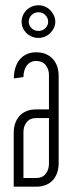

<svg xmlns="http://www.w3.org/2000/svg" viewBox="-20 -704 263 724"><path d="M116.2 -32.7Q139.6 -32.7 152.1 -48.3Q164.6 -64 164.6 -86.4V-258.8H116.2Q93.3 -258.8 80.8 -243.7Q68.4 -228.5 68.4 -205.6V-32.7ZM31.7 0V-202.1Q31.7 -221.7 37.1 -238Q42.5 -254.4 53.2 -266.4Q64 -278.3 79.8 -284.9Q95.7 -291.5 116.2 -291.5H164.6V-420.9Q164.6 -443.4 152.1 -458.7Q139.6 -474.1 116.2 -474.1Q93.3 -474.1 80.8 -456.5Q68.4 -439 68.4 -413.6L32.2 -408.2Q32.2 -429.2 37.6 -447.3Q43 -465.3 53.5 -478.5Q64 -491.7 79.8 -499.3Q95.7 -506.8 116.2 -506.8Q137.2 -506.8 153.1 -500Q168.9 -493.2 179.7 -481.2Q190.4 -469.2 195.8 -452.9Q201.2 -436.5 201.2 -417.5V-89.4Q201.2 -69.8 195.8 -53.5Q190.4 -37.1 179.7 -25.1Q168.9 -13.2 153.1 -6.6Q137.2 0 116.2 0ZM88.4 -622.1Q88.4 -607.9 98.9 -597.7Q109.4 -587.4 125 -587.4Q140.1 -587.4 150.9 -597.7Q161.6 -607.9 161.6 -622.1Q161.6 -636.7 150.9 -647.2Q140.1 -657.7 125 -657.7Q109.4 -657.7 98.9 -647.2Q88.4 -636.7 88.4 -622.1ZM61.5 -622.1Q61.5 -634.8 66.4 -646Q71.3 -657.2 79.8 -665.8Q88.4 -674.3 100.1 -679.2Q111.8 -684.1 125 -684.1Q137.7 -684.1 149.4 -679.2Q161.1 -674.3 169.4 -665.8Q177.7 -657.2 183.1 -646Q188.5 -634.8 188.5 -622.1Q188.5 -609.4 183.1 -598.4Q177.7 -587.4 169.4 -579.1Q161.1 -570.8 149.4 -565.9Q137.7 -561 125 -561Q111.8 -561 100.1 -565.9Q88.4 -570.8 79.8 -579.1Q71.3 -587.4 66.4 -598.4Q61.5 -609.4 61.5 -622.1Z"/></svg>

Font: Tulpen One
Style: Regular
Weight: 400
Designer: Naima Ben Ayed
Foundry: Naima Ben Ayed, Anton Koovit
Version: Version 1.002